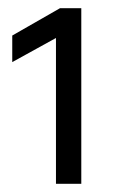

<svg xmlns="http://www.w3.org/2000/svg" viewBox="-20 -842 290 470"><path d="M10 -690V-755L127 -822H179V-392H117V-749Z"/></svg>

Font: Hind
Style: Regular
Weight: 400
Designer: Manushi Parikh, Satya Rajpurohit
Foundry: Indian Type Foundry
Version: Version 2.000;PS 1.0;hotconv 1.0.79;makeotf.lib2.5.61930